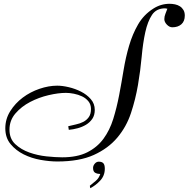

<svg xmlns="http://www.w3.org/2000/svg" viewBox="-20 -792 995 1013"><path d="M875 -772Q889 -772 903.5 -769Q918 -766 929.5 -758.5Q941 -751 948 -739Q955 -727 955 -710Q955 -680 937 -664Q919 -648 889 -648Q874 -648 860.5 -662Q847 -676 847 -691Q847 -705 852.5 -718.5Q858 -732 863 -746L851 -748Q805 -748 782 -713.5Q759 -679 746.5 -622Q734 -565 727.5 -492.5Q721 -420 708 -344Q695 -268 671 -195.5Q647 -123 599 -66Q551 -9 475 25.5Q399 60 282 60Q242 60 194 51.5Q146 43 105 22.5Q64 2 36 -31.5Q8 -65 8 -115Q8 -164 34 -205.5Q60 -247 100 -277Q140 -307 188.5 -323.5Q237 -340 282 -340Q309 -340 343 -332Q377 -324 407.5 -308.5Q438 -293 459 -269Q480 -245 480 -212Q480 -184 467 -165Q454 -146 434 -134Q414 -122 390 -115.5Q366 -109 343 -107L340 -126Q359 -131 380.5 -135.5Q402 -140 419.5 -149Q437 -158 448.5 -174Q460 -190 460 -217Q460 -241 446.5 -257.5Q433 -274 413 -283.5Q393 -293 370 -297.5Q347 -302 328 -302Q288 -302 236.5 -290Q185 -278 139 -254Q93 -230 61.5 -193.5Q30 -157 30 -108Q30 -60 60.5 -31.5Q91 -3 134.5 12.5Q178 28 225.5 33Q273 38 308 38Q388 38 440.5 11.5Q493 -15 526 -60Q559 -105 577.5 -164.5Q596 -224 608.5 -289.5Q621 -355 632 -422Q643 -489 661 -550.5Q679 -612 708.5 -663Q738 -714 788 -746Q828 -772 875 -772ZM471 94Q471 82 480 71.5Q489 61 501 61Q518 61 525.5 69.5Q533 78 533 98Q533 135 508.5 161Q484 187 456 201L454 188Q470 175 486 161.5Q502 148 509 126Q495 126 483 120Q471 114 471 94Z"/></svg>

Font: Lucien Schoenschriftv CAT
Style: Regular
Weight: 400
Designer: Lucian Bernhard 1928
Foundry: CAT-Fonts Peter Wiegel
Version: Version 1.000